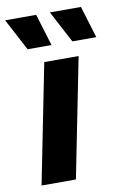

<svg xmlns="http://www.w3.org/2000/svg" viewBox="-98 -802 557 853"><g transform="rotate(-10 180.0 -375.5)"><path d="M63 -607H171L127 -751H-13ZM265 -607H373L329 -751H189ZM19 0H174L281 -538H126Z"/></g></svg>

Font: AWKNG-Font
Style: Bold Italic
Weight: 700
Italic angle: -11.3°
Designer: Awakening Church
Foundry: Awakening Church
Version: Version 1.700;PS 001.700;hotconv 1.0.88;makeotf.lib2.5.64775